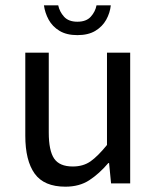

<svg xmlns="http://www.w3.org/2000/svg" viewBox="-20 -683 585 715"><path d="M223.6 12.2Q144 12.2 109.1 -36.4Q74.2 -85 74.2 -177.7V-486.8H161.6V-189.5Q161.6 -122.1 181.6 -92.5Q201.7 -63 251 -63Q290 -63 317.4 -82.3Q344.7 -101.6 378.4 -143.1V-486.8H464.8V0H393.6L386.2 -75.7H383.3Q349.6 -36.1 312.7 -12Q275.9 12.2 223.6 12.2ZM268.1 -552.2Q228 -552.2 201.7 -568.1Q175.3 -584 161.4 -609.4Q147.5 -634.8 143.6 -663.1H196.8Q201.7 -639.6 218.5 -620.8Q235.4 -602.1 268.1 -602.1Q301.3 -602.1 318.1 -620.8Q335 -639.6 339.4 -663.1H392.6Q389.6 -634.8 375.5 -609.4Q361.3 -584 335 -568.1Q308.6 -552.2 268.1 -552.2Z"/></svg>

Font: Varta Light Medium
Style: Regular
Weight: 500
Version: Version 1.004